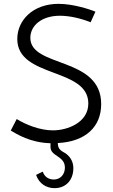

<svg xmlns="http://www.w3.org/2000/svg" viewBox="-20 -738 591 1000"><path d="M477 -677C447 -690 360 -718 285 -718C151 -718 70 -632 70 -535C70 -330 440 -388 440 -199C440 -98 329 -59 256 -59C188 -59 116 -88 67 -118L36 -58C67 -40 136 5 243 8V28C243 77 318 73 318 135C318 170 295 197 260 197C231 197 210 180 203 156C192 161 181 166 168 173C184 220 223 242 264 242C324 242 362 199 362 138C362 110 351 82 322 61C305 50 281 44 281 7C425 0 507 -77 507 -196C507 -445 138 -384 138 -541C138 -604 196 -656 292 -656C345 -656 405 -641 452 -622L477 -677Z"/></svg>

Font: Josefin Sans
Style: Regular
Weight: 400
Designer: Santiago Orozco
Foundry: Typemade
Version: 1.000